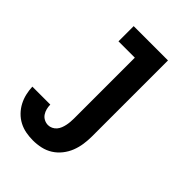

<svg xmlns="http://www.w3.org/2000/svg" viewBox="-220 -627 938 938"><g transform="rotate(45 248.5 -158.5)"><path d="M184 213Q160 213 135.5 208.5Q111 204 89 192.5Q67 181 49.5 163Q32 145 20.5 123Q9 101 3.5 77Q-2 53 -3 29H121Q121 43 124.5 57Q128 71 136 83Q144 95 157 101.5Q170 108 184 108Q196 108 207.5 102.5Q219 97 227 87.5Q235 78 239.5 66.5Q244 55 246.5 43Q249 31 250 19Q251 7 251 -5V-425H138V-530H375V-5Q375 22 371 49.5Q367 77 357 102.5Q347 128 329.5 150Q312 172 289 186.5Q266 201 239 207Q212 213 184 213Z"/></g></svg>

Font: Iosevka Slab Extrabold
Style: Regular
Weight: 800
Monospace: yes
Designer: Belleve Invis
Foundry: Belleve Invis
Version: Version 11.1.1; ttfautohint (v1.8.3)